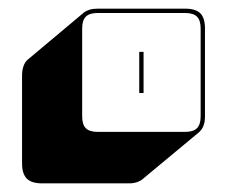

<svg xmlns="http://www.w3.org/2000/svg" viewBox="-20 -305 524 444"><path d="M279 119H77Q53 119 42 108Q31 97 31 73V-130Q31 -143 34.5 -152.5Q38 -162 44 -167L174 -276Q179 -280 187 -282.5Q195 -285 206 -285H408Q432 -285 443 -274.5Q454 -264 454 -239V-36Q454 -23 450.5 -14Q447 -5 440 1L310 109Q306 113 297.5 116Q289 119 279 119ZM408 0Q427 0 435.5 -8.5Q444 -17 444 -36V-239Q444 -258 435.5 -266.5Q427 -275 408 -275H206Q187 -275 178.5 -266.5Q170 -258 170 -239V-36Q170 -17 178.5 -8.5Q187 0 206 0ZM302 -90V-185H312V-90Z"/></svg>

Font: Bungee Shade
Style: Regular
Weight: 400
Designer: David Jonathan Ross
Foundry: David Jonathan Ross
Version: Version 1.001;PS 1.0;hotconv 1.0.72;makeotf.lib2.5.5900